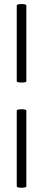

<svg xmlns="http://www.w3.org/2000/svg" viewBox="-20 -758 208 940"><path d="M62 154V-216Q62 -221 74 -222.5Q86 -224 97.5 -222.5Q109 -221 109 -216V154Q109 159 97.5 160.5Q86 162 74 160.5Q62 159 62 154ZM62 -360V-731Q62 -736 74 -737.5Q86 -739 97.5 -737.5Q109 -736 109 -731V-360Q109 -356 97.5 -354.5Q86 -353 74 -354.5Q62 -356 62 -360Z"/></svg>

Font: Cormorant Light
Style: Bold
Weight: 700
Version: Version 4.000